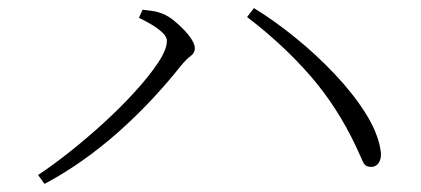

<svg xmlns="http://www.w3.org/2000/svg" viewBox="-20 -585 1040 474"><path d="M74 -153Q109 -176 152 -210Q195 -244 237 -282.5Q279 -321 314 -359.5Q349 -398 370.5 -430.5Q392 -463 392 -484Q392 -495 379.5 -506Q367 -517 350.5 -526.5Q334 -536 323 -541L332 -561Q342 -560 356 -558Q370 -556 384 -550Q396 -545 409 -534.5Q422 -524 434 -511.5Q446 -499 453.5 -487Q461 -475 461 -466Q461 -454 450.5 -446.5Q440 -439 427 -423Q392 -379 352.5 -337Q313 -295 270.5 -257.5Q228 -220 182.5 -188Q137 -156 90 -131ZM896 -173Q882 -173 876.5 -184.5Q871 -196 859 -223Q813 -321 746 -398Q679 -475 590 -543L607 -565Q656 -535 708 -493Q760 -451 805.5 -403Q851 -355 881.5 -307Q912 -259 919 -217Q922 -202 919 -192Q916 -182 910 -177.5Q904 -173 896 -173Z"/></svg>

Font: Noto Serif KR ExtraLight
Style: Regular
Weight: 200
Designer: Ryoko NISHIZUKA 西塚涼子 (kana & ideographs); Frank Grießhammer (Latin, Greek & Cyrillic); Wenlong ZHANG 张文龙 (bopomofo); San
Foundry: Adobe
Version: Version 2.002-H1;hotconv 1.1.0;makeotfexe 2.6.0